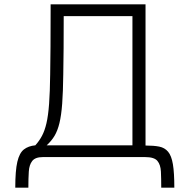

<svg xmlns="http://www.w3.org/2000/svg" viewBox="-20 -720 869 880"><path d="M50 140Q50 62 59.5 21.5Q69 -19 89.5 -35Q110 -51 142 -54Q160 -74 172.5 -97.5Q185 -121 193 -155.5Q201 -190 205 -244Q209 -298 210 -380Q211 -436 211.5 -507.5Q212 -579 212 -669V-700H647V-53Q685 -53 710 -48Q735 -43 750.5 -24.5Q766 -6 772.5 33Q779 72 779 140H719Q719 98 717.5 66.5Q716 35 701.5 17.5Q687 0 646 0H176Q142 0 128 17.5Q114 35 112 66.5Q110 98 110 140ZM587 -54V-646H272Q272 -564 271.5 -498Q271 -432 270 -380Q269 -298 265 -244.5Q261 -191 252.5 -156Q244 -121 230 -97.5Q216 -74 194 -54Z"/></svg>

Font: Moderustic Light
Style: Regular
Weight: 300
Designer: Tural Alisoy
Foundry: TAFT Foundry
Version: Version 2.120